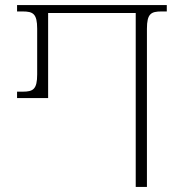

<svg xmlns="http://www.w3.org/2000/svg" viewBox="-20 -734 723 754"><path d="M513 0H557V-621C557 -680 573 -689 614 -689H635V-714H47V-689H69C110 -689 126 -680 126 -621V-442C126 -383 110 -374 69 -374H47V-349H169V-683H513Z"/></svg>

Font: Noto Serif Georgian ExtraLight
Style: Regular
Weight: 200
Designer: Monotype Design Team, Akaki Razmadze
Foundry: Google LLC
Version: Version 2.003